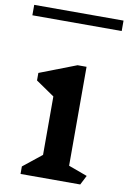

<svg xmlns="http://www.w3.org/2000/svg" viewBox="-111 -851 606 906"><g transform="rotate(10 192.0 -398.5)"><path d="M339 0H53V-36L142 -107V-387L53 -448V-484L229 -552H272V-78L362 -45ZM-22 -797H406V-747H-22Z"/></g></svg>

Font: InknutAntiqua
Style: Medium
Weight: 500
Designer: Claus Eggers Srensen
Foundry: Claus Eggers Srensen
Version: Version 1.000; ttfautohint (v1.2) -l 7 -r 28 -G 50 -x 13 -D 